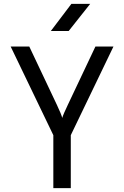

<svg xmlns="http://www.w3.org/2000/svg" viewBox="-20 -970 640 990"><path d="M255 0V-273L35 -730H131L273 -430Q285 -405 292 -387.5Q299 -370 301 -362Q303 -370 310.5 -387.5Q318 -405 330 -430L472 -730H565L345 -273V0ZM242 -810 348 -950H445L334 -810Z"/></svg>

Font: JetBrainsMono Nerd Font Mono
Style: Regular
Weight: 400
Monospace: yes
Designer: Philipp Nurullin, Konstantin Bulenkov
Foundry: JetBrains
Version: Version 2.304; ttfautohint (v1.8.4.7-5d5b);Nerd Fonts 2.3.0